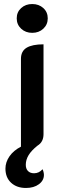

<svg xmlns="http://www.w3.org/2000/svg" viewBox="-20 -729 320 953"><path d="M63 -638Q63 -669 85 -689Q107 -709 140 -709Q173 -709 195 -689Q217 -669 217 -638Q217 -607 195 -586.5Q173 -566 140 -566Q107 -566 85 -586.5Q63 -607 63 -638ZM191 111Q194 116 196 124.5Q198 133 198 139Q198 167 173 185.5Q148 204 109 204Q63 204 35 178Q7 152 7 108Q7 76 27 47Q47 18 84 -1V-437Q84 -475 112 -492Q140 -509 196 -509V-63Q196 -24 166 -6Q136 18 122 41Q108 64 108 89Q108 109 119 120Q130 131 149 131Q174 131 191 111Z"/></svg>

Font: K2D SemiBold
Style: Regular
Weight: 600
Designer: Katatrad Aksorn Co.,Ltd.
Foundry: Cadson Demak Co.,Ltd.
Version: Version 1.000; ttfautohint (v1.6)